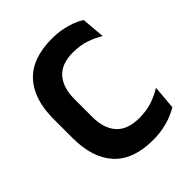

<svg xmlns="http://www.w3.org/2000/svg" viewBox="-188 -765 892 892"><g transform="rotate(-45 258.0 -319.0)"><path d="M301.5 13.5Q171.5 13.5 107.2 -57Q43 -127.5 43 -257.5V-383.5Q43 -512.5 107.2 -582.5Q171.5 -652.5 301 -652.5Q338 -652.5 368.5 -646.5Q399 -640.5 423.8 -630.8Q448.5 -621 467 -609.5L477 -494Q447.5 -512 410.5 -525Q373.5 -538 324 -538Q250 -538 213.5 -496.5Q177 -455 177 -379.5V-262.5Q177 -187.5 214 -145.8Q251 -104 328.5 -104Q377 -104 414.5 -117Q452 -130 482 -149L472 -31.5Q454 -20 428.5 -9.8Q403 0.5 371.2 7Q339.5 13.5 301.5 13.5Z"/></g></svg>

Font: Anek Latin Medium SemiBold
Style: Regular
Weight: 600
Version: Version 1.003